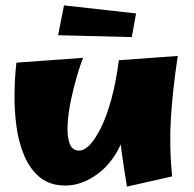

<svg xmlns="http://www.w3.org/2000/svg" viewBox="-20 -672 721 714"><path d="M224 18Q166 18 129 -12Q92 -42 70.5 -92.5Q49 -143 41 -203.5Q33 -264 34 -325.5Q35 -387 41 -439L289 -457Q279 -432 266.5 -390Q254 -348 244 -300.5Q234 -253 231.5 -210Q229 -167 238.5 -139.5Q248 -112 275 -112Q293 -112 313.5 -133Q334 -154 355 -196Q376 -238 393.5 -301Q411 -364 422 -448L459 -276Q459 -224 445.5 -179Q432 -134 409 -97.5Q386 -61 356 -35.5Q326 -10 292 4Q258 18 224 18ZM452 22Q441 -46 433 -102.5Q425 -159 421.5 -212Q418 -265 418 -322Q418 -379 422 -448L641 -464Q622 -338 615.5 -232Q609 -126 620 -16ZM470 -534 196 -541 218 -652 486 -622Z"/></svg>

Font: Marhey Light
Style: Regular
Weight: 300
Designer: Nur Syamsi & Bustanul Arifin
Foundry: Namelatype
Version: Version 1.000